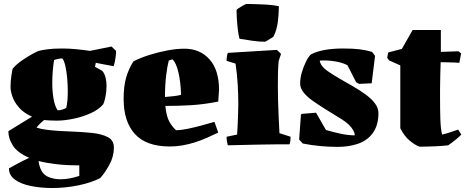

<svg xmlns="http://www.w3.org/2000/svg" viewBox="-20 -726 2341 966"><path d="M243 220Q186 220 136 210Q86 200 55.5 178Q25 156 25 121Q48 108 73.5 94.5Q99 81 127 68Q67 42 44.5 6Q22 -30 22 -66L141 -139Q99 -158 75.5 -185Q52 -212 42.5 -240Q33 -268 33 -288Q33 -318 37.5 -347Q42 -376 44 -381Q62 -402 90 -421.5Q118 -441 143 -454.5Q168 -468 175 -470Q190 -474 219 -478Q248 -482 293 -482Q327 -482 363 -478.5Q399 -475 433 -470L541 -492L564 -470Q564 -454 561 -433.5Q558 -413 552 -393Q522 -398 500 -402.5Q478 -407 462 -410L458 -390L495 -369Q506 -356 511 -336Q516 -316 516 -294Q516 -265 510.5 -238.5Q505 -212 499 -201Q476 -174 435.5 -156Q395 -138 349.5 -128.5Q304 -119 265 -119Q250 -119 230 -120Q210 -121 202 -122Q194 -116 181.5 -104Q169 -92 164 -84Q184 -77 215.5 -73Q247 -69 282 -67Q317 -65 345 -64Q397 -62 444.5 -57Q492 -52 522.5 -36Q553 -20 553 16Q553 62 530 103.5Q507 145 484 170Q440 193 374.5 206.5Q309 220 243 220ZM270 -171Q282 -171 294 -175Q306 -179 313 -183Q321 -212 321 -268Q321 -300 318 -333Q315 -366 309 -393Q303 -420 294 -432Q284 -432 272 -429.5Q260 -427 252 -424Q248 -399 245.5 -369Q243 -339 243 -308Q243 -268 249 -231Q255 -194 270 -171ZM284 176Q309 176 333.5 171Q358 166 379 159V106Q314 106 263 100Q212 94 174 84Q176 103 183 121Q195 152 223 164Q251 176 284 176Z M835 11Q716 11 659 -51.5Q602 -114 602 -228Q602 -290 614 -333.5Q626 -377 651 -417Q688 -436 733 -450Q778 -464 823.5 -472.5Q869 -481 908 -481Q986 -481 1034 -427.5Q1082 -374 1082 -274L1078 -215Q1008 -201 944.5 -197Q881 -193 812 -193Q817 -140 832.5 -113Q848 -86 866 -71Q891 -71 924.5 -78Q958 -85 993.5 -94.5Q1029 -104 1059 -113L1078 -59Q1053 -47 1023 -33.5Q993 -20 958 -9Q929 0 898 5.5Q867 11 835 11ZM810 -238Q834 -240 856 -242.5Q878 -245 891 -249Q889 -314 877.5 -362.5Q866 -411 848 -427Q841 -427 829 -421Q822 -395 816 -346.5Q810 -298 810 -238Z M1126 5Q1123 -7 1121.5 -16.5Q1120 -26 1120 -38L1173 -49Q1175 -74 1176 -103Q1177 -132 1178 -159Q1179 -186 1179 -202Q1179 -249 1176 -301Q1173 -353 1165 -406L1120 -420Q1120 -441 1126 -460L1373 -475L1394 -455L1382 -419Q1379 -385 1378.5 -355.5Q1378 -326 1378 -292Q1378 -261 1379 -220Q1380 -179 1382 -136.5Q1384 -94 1386 -56L1442 -38Q1442 -28 1441 -19Q1440 -10 1437 0Q1359 0 1281.5 1.5Q1204 3 1126 5ZM1185 -531Q1180 -549 1176.5 -578.5Q1173 -608 1171.5 -635.5Q1170 -663 1170 -675Q1170 -678 1181.5 -685.5Q1193 -693 1205 -699.5Q1217 -706 1220 -706Q1229 -706 1256 -705.5Q1283 -705 1318 -703Q1353 -701 1383 -695Q1383 -658 1378 -617Q1373 -576 1356 -542Q1356 -541 1345.5 -534.5Q1335 -528 1325 -522Q1315 -516 1314 -516Q1282 -516 1249.5 -521Q1217 -526 1185 -531Z M1679 13Q1637 13 1592.5 9Q1548 5 1503 -4L1485 -24L1494 -147L1497 -153L1570 -159L1620 -72Q1639 -66 1658 -61.5Q1677 -57 1695 -53Q1714 -49 1731.5 -47Q1749 -45 1765 -45Q1765 -51 1763 -57Q1761 -63 1758 -69Q1743 -98 1701.5 -124.5Q1660 -151 1615 -178Q1583 -198 1554.5 -218Q1526 -238 1508 -260Q1490 -282 1490 -306Q1490 -332 1498.5 -361.5Q1507 -391 1519.5 -416Q1532 -441 1544 -452Q1601 -482 1706 -482Q1756 -482 1788.5 -478Q1821 -474 1852 -465L1867 -445L1850 -307L1787 -304L1772 -312L1728 -398Q1701 -412 1661 -418Q1619 -424 1589 -421Q1589 -412 1597 -399Q1608 -382 1634 -364.5Q1660 -347 1691 -329Q1723 -311 1756.5 -291.5Q1790 -272 1819 -251Q1848 -230 1866 -206.5Q1884 -183 1884 -157Q1884 -93 1853 -53Q1826 -18 1780.5 -2.5Q1735 13 1679 13Z M2091 12Q2068 4 2041 -18.5Q2014 -41 1994 -81V-397Q1980 -403 1966 -409.5Q1952 -416 1938 -422L1928 -435L1933 -462L2002 -480L2056 -575H2198V-465L2287 -468L2300 -457L2291 -410Q2284 -411 2266 -411.5Q2248 -412 2229 -412.5Q2210 -413 2197 -413Q2196 -380 2195 -342.5Q2194 -305 2194 -275Q2194 -245 2194 -236Q2194 -175 2195.5 -127.5Q2197 -80 2204 -49Q2226 -54 2245.5 -60.5Q2265 -67 2285 -74L2301 -49Q2293 -40 2273 -23.5Q2253 -7 2235 5Q2229 6 2211 7.5Q2193 9 2170.5 10Q2148 11 2126.5 11.5Q2105 12 2091 12Z"/></svg>

Font: Labrada Black
Style: Regular
Weight: 900
Designer: Mercedes Jáuregui
Foundry: Omnibus-Type Team
Version: Version 1.000; ttfautohint (v1.8.4.7-5d5b)